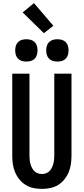

<svg xmlns="http://www.w3.org/2000/svg" viewBox="-20 -1210 540 1238"><path d="M250 8Q223 8 196 2.5Q169 -3 146 -17Q123 -31 105.5 -52.5Q88 -74 77.5 -99Q67 -124 63 -151Q59 -178 59 -205V-735H170V-205Q170 -192 171.5 -178.5Q173 -165 176.5 -152.5Q180 -140 186 -128Q192 -116 201.5 -106.5Q211 -97 224 -92.5Q237 -88 250 -88Q263 -88 276 -92.5Q289 -97 298.5 -106.5Q308 -116 314 -128Q320 -140 323.5 -152.5Q327 -165 328.5 -178.5Q330 -192 330 -205V-735H441V-205Q441 -178 437 -151Q433 -124 422.5 -99Q412 -74 394.5 -52.5Q377 -31 354 -17Q331 -3 304 2.5Q277 8 250 8ZM350 -813Q335 -813 321 -817Q307 -821 296.5 -831.5Q286 -842 282 -856Q278 -870 278 -885Q278 -900 282 -914Q286 -928 296.5 -938.5Q307 -949 321 -953Q335 -957 350 -957Q365 -957 379 -953Q393 -949 403.5 -938.5Q414 -928 418 -914Q422 -900 422 -885Q422 -870 418 -856Q414 -842 403.5 -831.5Q393 -821 379 -817Q365 -813 350 -813ZM150 -813Q135 -813 121 -817Q107 -821 96.5 -831.5Q86 -842 82 -856Q78 -870 78 -885Q78 -900 82 -914Q86 -928 96.5 -938.5Q107 -949 121 -953Q135 -957 150 -957Q165 -957 179 -953Q193 -949 203.5 -938.5Q214 -928 218 -914Q222 -900 222 -885Q222 -870 218 -856Q214 -842 203.5 -831.5Q193 -821 179 -817Q165 -813 150 -813ZM263 -996 126 -1130 199 -1190 324 -1044Z"/></svg>

Font: Iosevka
Style: Bold
Weight: 700
Monospace: yes
Designer: Belleve Invis
Foundry: Belleve Invis
Version: Version 32.5.0; ttfautohint (v1.8.4)